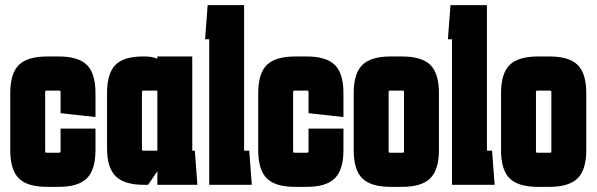

<svg xmlns="http://www.w3.org/2000/svg" viewBox="-20 -720 2324 748"><path d="M20 -135V-357Q20 -434 53.5 -467Q87 -500 164 -500H208Q285 -500 318.5 -467Q352 -434 352 -357V-264L216 -279V-362Q216 -367 211 -367H161Q156 -367 156 -362V-130Q156 -125 161 -125H211Q216 -125 216 -130V-219H352V-135Q352 -59 318.5 -25.5Q285 8 208 8H164Q87 8 53.5 -25Q20 -58 20 -135Z M541 0Q464 0 430.5 -33.5Q397 -67 397 -143V-357Q397 -434 429.5 -467Q462 -500 537 -500H546Q572 -500 593 -491V-500H729V-133H739L749 0H593V-53L557 0ZM538 -367Q533 -367 533 -362V-138Q533 -133 538 -133H593V-367Z M795 0V-567H779L789 -700H931V-133H951L961 0Z M986 -135V-357Q986 -434 1019.5 -467Q1053 -500 1130 -500H1174Q1251 -500 1284.5 -467Q1318 -434 1318 -357V-264L1182 -279V-362Q1182 -367 1177 -367H1127Q1122 -367 1122 -362V-130Q1122 -125 1127 -125H1177Q1182 -125 1182 -130V-219H1318V-135Q1318 -59 1284.5 -25.5Q1251 8 1174 8H1130Q1053 8 1019.5 -25Q986 -58 986 -135Z M1554 -362Q1554 -367 1549 -367H1499Q1494 -367 1494 -362V-130Q1494 -125 1499 -125H1549Q1554 -125 1554 -130ZM1358 -135V-357Q1358 -434 1391.5 -467Q1425 -500 1502 -500H1546Q1623 -500 1656.5 -467Q1690 -434 1690 -357V-135Q1690 -59 1656.5 -25.5Q1623 8 1546 8H1502Q1425 8 1391.5 -25Q1358 -58 1358 -135Z M1741 0V-567H1725L1735 -700H1877V-133H1897L1907 0Z M2128 -362Q2128 -367 2123 -367H2073Q2068 -367 2068 -362V-130Q2068 -125 2073 -125H2123Q2128 -125 2128 -130ZM1932 -135V-357Q1932 -434 1965.5 -467Q1999 -500 2076 -500H2120Q2197 -500 2230.5 -467Q2264 -434 2264 -357V-135Q2264 -59 2230.5 -25.5Q2197 8 2120 8H2076Q1999 8 1965.5 -25Q1932 -58 1932 -135Z"/></svg>

Font: Karantina
Style: Bold
Weight: 700
Designer: Rony Koch
Foundry: Rony Koch
Version: Version 1.000; ttfautohint (v1.8.3)